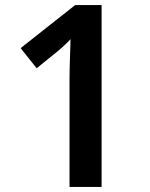

<svg xmlns="http://www.w3.org/2000/svg" viewBox="-20 -734 591 754"><path d="M253 0H379V-714H275L61 -545L124 -466L202 -529C224 -547 245 -567 257 -580C256 -537 253 -468 253 -425Z"/></svg>

Font: Noto Sans Bengali UI SemiBold
Style: Regular
Weight: 600
Designer: Jelle Bosma - Monotype Design Team
Foundry: Monotype Imaging Inc.
Version: Version 2.003